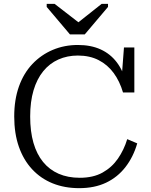

<svg xmlns="http://www.w3.org/2000/svg" viewBox="-20 -962 784 999"><path d="M344 -783H421L542 -926V-942H509L360 -824L414 -826L264 -942H223V-926ZM385 -673Q330 -673 284 -652.5Q238 -632 205 -591.5Q172 -551 154.5 -492Q137 -433 137 -356Q137 -278 154 -219Q171 -160 204 -119.5Q237 -79 285 -58Q333 -37 395 -37Q465 -37 513.5 -64Q562 -91 593.5 -136.5Q625 -182 642 -238L694 -216Q674 -146 633 -93Q592 -40 532 -11.5Q472 17 392 17Q316 17 254 -8Q192 -33 147 -81.5Q102 -130 78 -199Q54 -268 54 -356Q54 -443 78.5 -512Q103 -581 148.5 -629Q194 -677 254.5 -702.5Q315 -728 385 -728Q453 -728 503.5 -705Q554 -682 587.5 -638Q621 -594 636 -531L612 -544L625 -715H679V-481H620Q603 -539 571.5 -582Q540 -625 493.5 -649Q447 -673 385 -673Z"/></svg>

Font: Roboto Serif Light
Style: Regular
Weight: 300
Designer: Greg Gazdowicz
Foundry: Commercial Type
Version: Version 1.008